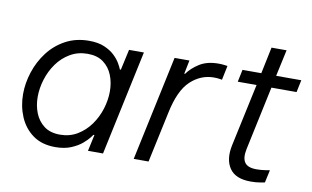

<svg xmlns="http://www.w3.org/2000/svg" viewBox="-71 -805 1554 955"><g transform="rotate(10 706.0 -327.0)"><path d="M330 -540Q376 -540 407.5 -526.5Q439 -513 459 -494Q479 -475 490 -456Q501 -437 505 -426H510L533 -530H608L495 0H419L437 -83H432Q432 -83 421.5 -69Q411 -55 389.5 -36.5Q368 -18 334.5 -4Q301 10 255 10Q187 10 142 -22.5Q97 -55 74.5 -108Q52 -161 52 -222Q52 -278 70.5 -334.5Q89 -391 124.5 -437.5Q160 -484 212 -512Q264 -540 330 -540ZM334 -475Q285 -475 246 -452Q207 -429 180.5 -392Q154 -355 140 -310Q126 -265 126 -221Q126 -177 141 -139.5Q156 -102 187 -78.5Q218 -55 268 -55Q316 -55 354.5 -78Q393 -101 420 -138.5Q447 -176 461 -221Q475 -266 475 -310Q475 -354 460 -391.5Q445 -429 414 -452Q383 -475 334 -475Z M650 0 763 -530H838L824 -461H828Q850 -492 888 -516Q926 -540 984 -540Q1001 -540 1015 -538Q1029 -536 1029 -536L1014 -464Q1014 -464 1001.5 -466Q989 -468 973 -468Q907 -468 855.5 -420Q804 -372 780 -257L725 0Z M1242 10Q1165 10 1135 -34.5Q1105 -79 1120 -151L1188 -468H1093L1106 -530H1201L1229 -664H1305L1276 -530H1403L1390 -468H1263L1194 -144Q1185 -99 1200.5 -77Q1216 -55 1260 -55Q1283 -55 1305 -58.5Q1327 -62 1327 -62L1313 2Q1313 2 1291.5 6Q1270 10 1242 10Z"/></g></svg>

Font: Be Vietnam Pro Light
Style: Italic
Weight: 300
Italic angle: -12°
Designer: Lam Bao, Tony Le, Vietanh Nguyen
Foundry: Yellow Type Foundry
Version: Version 1.002; ttfautohint (v1.8.3)